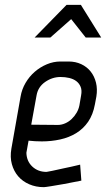

<svg xmlns="http://www.w3.org/2000/svg" viewBox="-20 -764 449 793"><path d="M219 -248Q234 -248 249 -254.5Q264 -261 276 -272.5Q288 -284 296.5 -298.5Q305 -313 308 -329L315 -370Q319 -391 313 -405.5Q307 -420 295 -429Q283 -438 266 -442Q249 -446 230 -446Q196 -446 166.5 -425.5Q137 -405 131 -370L109 -249ZM65 -365Q70 -395 85.5 -421.5Q101 -448 123.5 -467.5Q146 -487 173.5 -498.5Q201 -510 230 -510H263Q292 -510 315.5 -499Q339 -488 354.5 -468.5Q370 -449 376.5 -422.5Q383 -396 378 -365L372 -333Q364 -290 344 -261Q324 -232 294.5 -214Q265 -196 228.5 -188Q192 -180 153 -180Q125 -180 98 -183L89 -133Q90 -98 113.5 -76Q137 -54 172 -54Q174 -54 196 -58.5Q218 -63 244 -69Q274 -75 311 -84L316 -18Q277 -10 244 -4Q216 1 191 5Q166 9 161 9Q128 9 100.5 -3Q73 -15 55 -36Q37 -57 29 -86Q21 -115 27 -150ZM334 -609 274 -685 188 -609H123L255 -744H314L398 -609Z"/></svg>

Font: Marvel
Style: Bold Italic
Weight: 700
Italic angle: -12°
Designer: Carolina Trebol
Foundry: Carolina Trebol
Version: Version 1.001